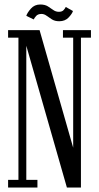

<svg xmlns="http://www.w3.org/2000/svg" viewBox="-20 -834 440 854"><path d="M16 0V-34H62V-666.5H16V-700H156L305.5 -177V-666.5H260V-700H384.5V-666.5H340V0H277.5L97 -630.5V-34H146.5V0ZM243.5 -739.5Q224 -739.5 211 -747.8Q198 -756 187.2 -764Q176.5 -772 164.5 -772Q148.5 -772 140.5 -762.8Q132.5 -753.5 130 -747.5L97 -763.5Q101 -777 117.2 -795.5Q133.5 -814 159 -814Q179.5 -814 192.8 -805.8Q206 -797.5 217 -789.5Q228 -781.5 242 -781.5Q256 -781.5 263 -789.2Q270 -797 272.5 -803L304.5 -785Q301 -773 285.2 -756.2Q269.5 -739.5 243.5 -739.5Z"/></svg>

Font: Imbue 10pt
Style: Regular
Weight: 400
Designer: Tyler Finck
Foundry: Etcetera Type Company
Version: Version 1.102; ttfautohint (v1.8.3)